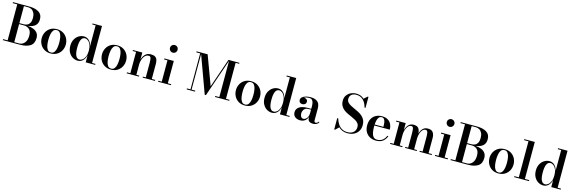

<svg xmlns="http://www.w3.org/2000/svg" viewBox="64 -2204 10944 3662"><g transform="rotate(15 5536.0 -373.0)"><path d="M26 0V-19.5H116V-730.5H26V-750H346.5Q466 -750 537.2 -706.2Q608.5 -662.5 608.5 -565Q608.5 -484.5 559.8 -440.8Q511 -397 418 -386Q481 -380.5 530.8 -360.5Q580.5 -340.5 609.2 -302.2Q638 -264 638 -204Q638 -94 566 -47Q494 0 366.5 0ZM334 -730.5H247.5V-395H334Q370.5 -395 402.2 -410Q434 -425 453.2 -460Q472.5 -495 472.5 -554.5Q472.5 -614 453.2 -653Q434 -692 402.2 -711.2Q370.5 -730.5 334 -730.5ZM344 -375.5H247.5V-19.5H344Q406.5 -19.5 449.2 -70.2Q492 -121 492 -210Q492 -299.5 449.2 -337.5Q406.5 -375.5 344 -375.5Z M971 10Q897.5 10 844 -23Q790.5 -56 761.8 -110.5Q733 -165 733 -230Q733 -295 761.8 -349.5Q790.5 -404 844 -436.8Q897.5 -469.5 971 -469.5Q1044.5 -469.5 1097.8 -436.8Q1151 -404 1180 -349.5Q1209 -295 1209 -230Q1209 -165 1180 -110.5Q1151 -56 1097.8 -23Q1044.5 10 971 10ZM971 -9.5Q1014.5 -9.5 1038 -42Q1061.5 -74.5 1070.2 -125Q1079 -175.5 1079 -230Q1079 -284.5 1070.2 -335Q1061.5 -385.5 1038 -418Q1014.5 -450.5 971 -450.5Q927.5 -450.5 904.2 -418Q881 -385.5 872.2 -335Q863.5 -284.5 863.5 -230Q863.5 -175.5 872.2 -125Q881 -74.5 904.2 -42Q927.5 -9.5 971 -9.5Z M1505 9.5Q1452 9.5 1404.5 -19Q1357 -47.5 1327.2 -101Q1297.5 -154.5 1297.5 -229.5Q1297.5 -304.5 1327.2 -358.2Q1357 -412 1404.5 -440.8Q1452 -469.5 1505 -469.5Q1565.5 -469.5 1606.5 -429Q1647.5 -388.5 1663.5 -318V-730.5H1596.5V-750H1784V-19.5H1850.5V0H1663.5V-141Q1647.5 -71 1606.5 -30.8Q1565.5 9.5 1505 9.5ZM1533 -20.5Q1565.5 -20.5 1595.5 -44.8Q1625.5 -69 1644.5 -115.5Q1663.5 -162 1663.5 -229.5Q1663.5 -297 1644.5 -344Q1625.5 -391 1595.5 -415.2Q1565.5 -439.5 1533 -439.5Q1434 -439.5 1434 -229.5Q1434 -20.5 1533 -20.5Z M2161.5 10Q2088 10 2034.5 -23Q1981 -56 1952.2 -110.5Q1923.5 -165 1923.5 -230Q1923.5 -295 1952.2 -349.5Q1981 -404 2034.5 -436.8Q2088 -469.5 2161.5 -469.5Q2235 -469.5 2288.2 -436.8Q2341.5 -404 2370.5 -349.5Q2399.5 -295 2399.5 -230Q2399.5 -165 2370.5 -110.5Q2341.5 -56 2288.2 -23Q2235 10 2161.5 10ZM2161.5 -9.5Q2205 -9.5 2228.5 -42Q2252 -74.5 2260.8 -125Q2269.5 -175.5 2269.5 -230Q2269.5 -284.5 2260.8 -335Q2252 -385.5 2228.5 -418Q2205 -450.5 2161.5 -450.5Q2118 -450.5 2094.8 -418Q2071.5 -385.5 2062.8 -335Q2054 -284.5 2054 -230Q2054 -175.5 2062.8 -125Q2071.5 -74.5 2094.8 -42Q2118 -9.5 2161.5 -9.5Z M2658 -460V-323.5Q2668.5 -361 2689 -394.2Q2709.5 -427.5 2742.8 -448.5Q2776 -469.5 2824 -469.5Q2881 -469.5 2911 -450.2Q2941 -431 2952 -397Q2963 -363 2963 -319.5V-19.5H3030V0H2787V-19.5H2844.5V-306Q2844.5 -369 2835.2 -401Q2826 -433 2791 -433Q2757.5 -433 2732.8 -413.2Q2708 -393.5 2691.2 -362Q2674.5 -330.5 2666.2 -294Q2658 -257.5 2658 -224V-19.5H2715V0H2472.5V-19.5H2539.5V-440.5H2472.5V-460Z M3219.5 -608Q3188 -608 3166.2 -630Q3144.5 -652 3144.5 -683.5Q3144.5 -715 3166.2 -736.8Q3188 -758.5 3219.5 -758.5Q3251 -758.5 3272.8 -736.8Q3294.5 -715 3294.5 -683.5Q3294.5 -652 3272.8 -630Q3251 -608 3219.5 -608ZM3279.5 -460V-19.5H3346V0H3093V-19.5H3159.5V-440.5H3093V-460Z M4016 10 3748.5 -722.5V-19.5H3822V0H3656.5V-19.5H3727.5V-730.5H3651.5V-750H3870L4083 -176.5L4281 -750H4497.5V-730.5H4427.5V-19.5H4497.5V0H4216.5V-19.5H4296.5V-734L4040 10Z M4806 10Q4732.5 10 4679 -23Q4625.5 -56 4596.8 -110.5Q4568 -165 4568 -230Q4568 -295 4596.8 -349.5Q4625.5 -404 4679 -436.8Q4732.5 -469.5 4806 -469.5Q4879.5 -469.5 4932.8 -436.8Q4986 -404 5015 -349.5Q5044 -295 5044 -230Q5044 -165 5015 -110.5Q4986 -56 4932.8 -23Q4879.5 10 4806 10ZM4806 -9.5Q4849.5 -9.5 4873 -42Q4896.5 -74.5 4905.2 -125Q4914 -175.5 4914 -230Q4914 -284.5 4905.2 -335Q4896.5 -385.5 4873 -418Q4849.5 -450.5 4806 -450.5Q4762.5 -450.5 4739.2 -418Q4716 -385.5 4707.2 -335Q4698.5 -284.5 4698.5 -230Q4698.5 -175.5 4707.2 -125Q4716 -74.5 4739.2 -42Q4762.5 -9.5 4806 -9.5Z M5340 9.5Q5287 9.5 5239.5 -19Q5192 -47.5 5162.2 -101Q5132.5 -154.5 5132.5 -229.5Q5132.5 -304.5 5162.2 -358.2Q5192 -412 5239.5 -440.8Q5287 -469.5 5340 -469.5Q5400.5 -469.5 5441.5 -429Q5482.5 -388.5 5498.5 -318V-730.5H5431.5V-750H5619V-19.5H5685.5V0H5498.5V-141Q5482.5 -71 5441.5 -30.8Q5400.5 9.5 5340 9.5ZM5368 -20.5Q5400.5 -20.5 5430.5 -44.8Q5460.5 -69 5479.5 -115.5Q5498.5 -162 5498.5 -229.5Q5498.5 -297 5479.5 -344Q5460.5 -391 5430.5 -415.2Q5400.5 -439.5 5368 -439.5Q5269 -439.5 5269 -229.5Q5269 -20.5 5368 -20.5Z M5898.5 10Q5833.5 10 5794.8 -23.2Q5756 -56.5 5756 -113.5Q5756 -180.5 5813.8 -218.8Q5871.5 -257 5978 -257H6048V-304.5Q6048 -340.5 6041.5 -373.5Q6035 -406.5 6015.2 -427.5Q5995.5 -448.5 5955.5 -448.5Q5933 -448.5 5907.2 -443.2Q5881.5 -438 5860.5 -427Q5888.5 -427 5910.5 -411Q5932.5 -395 5932.5 -365Q5932.5 -331.5 5910 -315.2Q5887.5 -299 5860.5 -299Q5830.5 -299 5810.8 -315.8Q5791 -332.5 5791 -363Q5791 -398 5818.5 -421.2Q5846 -444.5 5888.5 -456.2Q5931 -468 5976.5 -468Q6050 -468 6091.2 -445.5Q6132.5 -423 6149.5 -386Q6166.5 -349 6166.5 -304.5V-62Q6166.5 -45.5 6172.8 -34Q6179 -22.5 6197.5 -22.5Q6210 -22.5 6226.8 -32.5Q6243.5 -42.5 6253 -61L6264 -46.5Q6250 -21 6220.2 -5.5Q6190.5 10 6150 10Q6107 10 6077.5 -10.5Q6048 -31 6048 -78.5V-100Q6031.5 -48.5 5993 -19.2Q5954.5 10 5898.5 10ZM5950 -34Q5986 -34 6017 -70.2Q6048 -106.5 6048 -182.5V-240H5997.5Q5957 -240 5932.5 -222.2Q5908 -204.5 5896.8 -178Q5885.5 -151.5 5885.5 -126Q5885.5 -89.5 5901 -61.8Q5916.5 -34 5950 -34Z M6835.5 14.5Q6776.5 14.5 6732.2 -4.2Q6688 -23 6657 -55L6590 10H6572.5V-213.5H6592Q6607.5 -159 6637 -111.5Q6666.5 -64 6713.2 -34.8Q6760 -5.5 6827.5 -5.5Q6902 -5.5 6945.5 -44Q6989 -82.5 6989 -149.5Q6989 -191.5 6967.2 -220Q6945.5 -248.5 6909.8 -269.2Q6874 -290 6831.2 -308.2Q6788.5 -326.5 6745.8 -347Q6703 -367.5 6667.2 -395.8Q6631.5 -424 6609.8 -465.2Q6588 -506.5 6588 -566Q6588 -625.5 6618 -669Q6648 -712.5 6697.2 -736.2Q6746.5 -760 6804.5 -760Q6899.5 -760 6960.5 -701L7026.5 -760H7043V-542.5H7023.5Q6999.5 -637 6945.5 -687.8Q6891.5 -738.5 6812.5 -738.5Q6748 -738.5 6714.2 -707Q6680.5 -675.5 6680.5 -624Q6680.5 -586.5 6702 -560.2Q6723.5 -534 6758.8 -514Q6794 -494 6836.5 -475.5Q6879 -457 6921.2 -435.5Q6963.5 -414 6998.8 -384.2Q7034 -354.5 7055.5 -312Q7077 -269.5 7077 -209Q7077 -141 7046 -90.8Q7015 -40.5 6960.5 -13Q6906 14.5 6835.5 14.5Z M7395 10Q7328 10 7274.5 -18Q7221 -46 7190 -99.8Q7159 -153.5 7159 -230Q7159 -306.5 7188.5 -360Q7218 -413.5 7270.2 -441.5Q7322.5 -469.5 7390 -469.5Q7463 -469.5 7509 -440.2Q7555 -411 7576.5 -363.2Q7598 -315.5 7598 -261H7293Q7292.5 -249 7292.5 -236Q7292.5 -174.5 7302.2 -123.8Q7312 -73 7337.8 -43Q7363.5 -13 7411.5 -13Q7476.5 -13 7519.8 -47.2Q7563 -81.5 7582 -134.5H7603.5Q7584 -72.5 7532.8 -31.2Q7481.5 10 7395 10ZM7390 -450.5Q7356 -450.5 7335.8 -427.8Q7315.5 -405 7305.8 -366.5Q7296 -328 7293.5 -281H7466.5Q7466 -308.5 7464 -338.2Q7462 -368 7454.5 -393.5Q7447 -419 7431.8 -434.8Q7416.5 -450.5 7390 -450.5Z M7858.5 -460V-321Q7868 -359 7887 -393Q7906 -427 7937.5 -448.2Q7969 -469.5 8015.5 -469.5Q8086.5 -469.5 8114 -430Q8141.5 -390.5 8143.5 -329Q8152.5 -365.5 8171 -397.5Q8189.5 -429.5 8220.2 -449.5Q8251 -469.5 8296.5 -469.5Q8370.5 -469.5 8399.2 -427.2Q8428 -385 8428 -319.5V-19.5H8495V0H8254V-19.5H8310V-308.5Q8310 -371.5 8300 -403Q8290 -434.5 8258 -434.5Q8228.5 -434.5 8207 -414.8Q8185.5 -395 8171.2 -363.2Q8157 -331.5 8150.2 -295.2Q8143.5 -259 8143.5 -226.5V-19.5H8199.5V0H7969V-19.5H8025V-308.5Q8025 -371.5 8016.8 -403Q8008.5 -434.5 7976.5 -434.5Q7948 -434.5 7925.8 -414.8Q7903.5 -395 7888.5 -363.2Q7873.5 -331.5 7866 -295.2Q7858.5 -259 7858.5 -226.5V-19.5H7914V0H7673V-19.5H7740V-440.5H7673V-460Z M8685 -608Q8653.5 -608 8631.8 -630Q8610 -652 8610 -683.5Q8610 -715 8631.8 -736.8Q8653.5 -758.5 8685 -758.5Q8716.5 -758.5 8738.2 -736.8Q8760 -715 8760 -683.5Q8760 -652 8738.2 -630Q8716.5 -608 8685 -608ZM8745 -460V-19.5H8811.5V0H8558.5V-19.5H8625V-440.5H8558.5V-460Z M8867 0V-19.5H8957V-730.5H8867V-750H9187.5Q9307 -750 9378.2 -706.2Q9449.5 -662.5 9449.5 -565Q9449.5 -484.5 9400.8 -440.8Q9352 -397 9259 -386Q9322 -380.5 9371.8 -360.5Q9421.5 -340.5 9450.2 -302.2Q9479 -264 9479 -204Q9479 -94 9407 -47Q9335 0 9207.5 0ZM9175 -730.5H9088.5V-395H9175Q9211.5 -395 9243.2 -410Q9275 -425 9294.2 -460Q9313.5 -495 9313.5 -554.5Q9313.5 -614 9294.2 -653Q9275 -692 9243.2 -711.2Q9211.5 -730.5 9175 -730.5ZM9185 -375.5H9088.5V-19.5H9185Q9247.5 -19.5 9290.2 -70.2Q9333 -121 9333 -210Q9333 -299.5 9290.2 -337.5Q9247.5 -375.5 9185 -375.5Z M9812 10Q9738.5 10 9685 -23Q9631.5 -56 9602.8 -110.5Q9574 -165 9574 -230Q9574 -295 9602.8 -349.5Q9631.5 -404 9685 -436.8Q9738.5 -469.5 9812 -469.5Q9885.5 -469.5 9938.8 -436.8Q9992 -404 10021 -349.5Q10050 -295 10050 -230Q10050 -165 10021 -110.5Q9992 -56 9938.8 -23Q9885.5 10 9812 10ZM9812 -9.5Q9855.5 -9.5 9879 -42Q9902.5 -74.5 9911.2 -125Q9920 -175.5 9920 -230Q9920 -284.5 9911.2 -335Q9902.5 -385.5 9879 -418Q9855.5 -450.5 9812 -450.5Q9768.5 -450.5 9745.2 -418Q9722 -385.5 9713.2 -335Q9704.5 -284.5 9704.5 -230Q9704.5 -175.5 9713.2 -125Q9722 -74.5 9745.2 -42Q9768.5 -9.5 9812 -9.5Z M10330 -750V-19.5H10416.5V0H10123V-19.5H10210V-730.5H10123V-750Z M10697.5 9.5Q10644.5 9.5 10597 -19Q10549.5 -47.5 10519.8 -101Q10490 -154.5 10490 -229.5Q10490 -304.5 10519.8 -358.2Q10549.5 -412 10597 -440.8Q10644.5 -469.5 10697.5 -469.5Q10758 -469.5 10799 -429Q10840 -388.5 10856 -318V-730.5H10789V-750H10976.5V-19.5H11043V0H10856V-141Q10840 -71 10799 -30.8Q10758 9.5 10697.5 9.5ZM10725.5 -20.5Q10758 -20.5 10788 -44.8Q10818 -69 10837 -115.5Q10856 -162 10856 -229.5Q10856 -297 10837 -344Q10818 -391 10788 -415.2Q10758 -439.5 10725.5 -439.5Q10626.5 -439.5 10626.5 -229.5Q10626.5 -20.5 10725.5 -20.5Z"/></g></svg>

Font: Bodoni Moda SemiBold
Style: Regular
Weight: 600
Designer: Owen Earl
Foundry: indestructible type
Version: Version 2.005; ttfautohint (v1.8.4.7-5d5b)